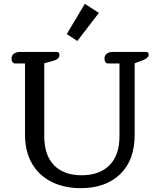

<svg xmlns="http://www.w3.org/2000/svg" viewBox="-20 -965 833 998"><path d="M494 -898 382 -752 327 -788 421 -945ZM110 -265V-635H60Q50 -635 45 -642Q40 -649 40 -661Q40 -677 52 -686Q64 -695 85 -695H275Q289 -695 289 -680Q289 -657 257 -649L210 -636V-257Q210 -158 261 -106Q312 -54 404 -54Q497 -54 549 -106Q601 -158 601 -257V-635H543Q533 -635 528 -642Q523 -649 523 -661Q523 -677 535 -686Q547 -695 568 -695H739Q753 -695 753 -681Q753 -664 723 -652L680 -636V-265Q680 -132 604.5 -59.5Q529 13 400 13Q314 13 248.5 -19.5Q183 -52 146.5 -114.5Q110 -177 110 -265Z"/></svg>

Font: Maitree Medium
Style: Regular
Weight: 500
Designer: CadsonDemak Team
Foundry: CadsonDemak
Version: Version 1.010